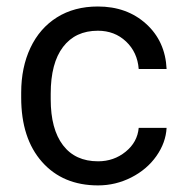

<svg xmlns="http://www.w3.org/2000/svg" viewBox="-20 -558 563 588"><path d="M44.9 0ZM280.3 -64Q328.6 -64 364.7 -93.3Q400.9 -122.6 404.8 -166.5H490.2Q487.8 -121.1 459 -80.1Q430.2 -39.1 382.1 -14.6Q334 9.8 280.3 9.8Q172.4 9.8 108.6 -62.3Q44.9 -134.3 44.9 -259.3V-274.4Q44.9 -351.6 73.2 -411.6Q101.6 -471.7 154.5 -504.9Q207.5 -538.1 279.8 -538.1Q368.7 -538.1 427.5 -484.9Q486.3 -431.6 490.2 -346.7H404.8Q400.9 -397.9 366 -430.9Q331.1 -463.9 279.8 -463.9Q210.9 -463.9 173.1 -414.3Q135.3 -364.7 135.3 -271V-253.9Q135.3 -162.6 172.9 -113.3Q210.4 -64 280.3 -64Z"/></svg>

Font: Roboto
Style: Regular
Weight: 400
Designer: Google
Version: Version 2.134; 2016; ttfautohint (v1.6)